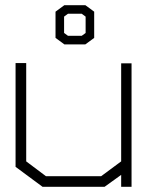

<svg xmlns="http://www.w3.org/2000/svg" viewBox="-20 -720 577 740"><path d="M447 0V-46L383 0H144L40 -77V-477H81V-98L157 -41H370L447 -98V-476H487V0ZM194 -574V-675L228 -700H309L343 -675V-574L309 -549H228ZM295 -582 310 -593V-656L295 -667H242L227 -656V-593L242 -582Z"/></svg>

Font: Turret Road Light
Style: Regular
Weight: 300
Designer: Noponies
Foundry: Noponies
Version: Version 1.001; ttfautohint (v1.8)